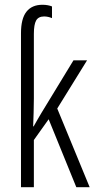

<svg xmlns="http://www.w3.org/2000/svg" viewBox="-20 -785 402 805"><path d="M158 -765Q170 -765 180.5 -763Q191 -761 198 -758V-709Q181 -716 165 -716Q141 -716 131.5 -699Q122 -682 122 -643V-372Q122 -341 121 -313Q120 -285 119 -255H121Q130 -271 137.5 -284Q145 -297 154 -312L288 -532H345L220 -330L356 0H300L184 -285L122 -198V0H68V-646Q68 -707 91 -736Q114 -765 158 -765Z"/></svg>

Font: Noto Sans ExtraCondensed Light
Style: Regular
Weight: 300
Width: 2
Designer: Monotype Design Team
Foundry: Monotype Imaging Inc.
Version: Version 2.013; ttfautohint (v1.8.4.7-5d5b)